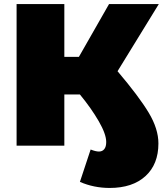

<svg xmlns="http://www.w3.org/2000/svg" viewBox="-20 -720 819 949"><path d="M561 -368Q667 -243 715 -163Q763 -83 763 -11Q763 92 699 150.5Q635 209 522 209Q444 209 375 179L428 19Q453 29 469 29Q486 29 495.5 17Q505 5 505 -18Q505 -57 468 -121Q431 -185 375 -253H298V0H62V-700H298V-439H370L519 -700H765Z"/></svg>

Font: CMG Sans Black
Style: Regular
Weight: 900
Designer: Julieta Ulanovsky
Foundry: Julieta Ulanovsky
Version: Version 7.200